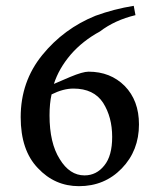

<svg xmlns="http://www.w3.org/2000/svg" viewBox="-20 -627 544 659"><path d="M439 -607 445 -575Q374 -558 323 -519Q264 -487 223 -440Q182 -392 165 -339L221 -363Q264 -381 284 -381Q359 -381 408 -332Q457 -282 457 -200Q457 -110 398 -49Q339 12 251 12Q168 12 110 -50Q51 -111 51 -225Q51 -347 125 -438Q199 -529 308 -573Q371 -596 439 -607ZM232 -323Q197 -323 157 -303Q150 -272 150 -231Q150 -136 185 -81Q219 -25 270 -25Q311 -25 338 -59Q365 -92 365 -157Q365 -225 334 -274Q302 -323 232 -323Z"/></svg>

Font: Shafarik
Style: Regular
Weight: 400
Version: Version 1.001; ttfautohint (v1.8.4.7-5d5b)